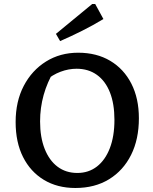

<svg xmlns="http://www.w3.org/2000/svg" viewBox="-20 -928 763 958"><path d="M356 10Q266 10 199 -30.5Q132 -71 95 -144.5Q58 -218 58 -319Q58 -422 98.5 -499.5Q139 -577 209.5 -621Q280 -665 370 -665Q462 -665 530 -624.5Q598 -584 635.5 -510.5Q673 -437 673 -338Q673 -233 634 -155Q595 -77 524 -33.5Q453 10 356 10ZM366 -65Q422 -65 463.5 -97Q505 -129 528 -188.5Q551 -248 551 -330Q551 -410 528.5 -467Q506 -524 463.5 -554.5Q421 -585 362 -585Q322 -585 282 -570Q242 -555 207 -525L251 -577Q180 -458 180 -322Q180 -243 203 -185Q226 -127 267.5 -96Q309 -65 366 -65ZM280 -723 259 -759 440 -908H455L496 -833Q443 -801 389 -774Q335 -747 280 -723Z"/></svg>

Font: Piazzolla 24pt SemiBold
Style: Regular
Weight: 600
Designer: Juan Pablo del Peral
Foundry: Huerta Tipografica
Version: Version 2.005